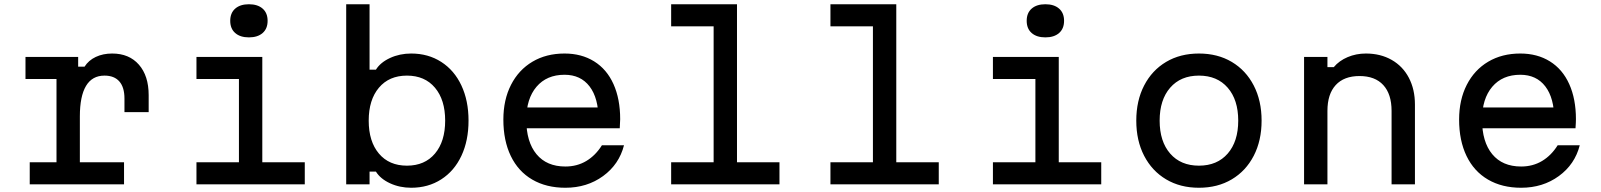

<svg xmlns="http://www.w3.org/2000/svg" viewBox="-20 -868 7540 904"><path d="M348 -600V-554H378Q397 -584 431 -600Q465 -616 508 -616Q588 -616 634 -563.5Q680 -511 680 -420V-340H566V-404Q566 -457 542 -484.5Q518 -512 472 -512Q414 -512 385 -463.5Q356 -415 356 -320V-104H564V0H120V-104H246V-496H100V-600Z M1215 -600V-104H1415V0H905V-104H1105V-496H905V-600ZM1064 -770Q1064 -807 1087.5 -827.5Q1111 -848 1152 -848Q1193 -848 1216.5 -827.5Q1240 -807 1240 -770Q1240 -733 1216.5 -712.5Q1193 -692 1152 -692Q1111 -692 1087.5 -712.5Q1064 -733 1064 -770Z M1750 -60H1720V0H1610V-848H1720V-540H1750Q1771 -574 1816.5 -595Q1862 -616 1916 -616Q1996 -616 2057.5 -576.5Q2119 -537 2152.5 -465.5Q2186 -394 2186 -300Q2186 -206 2152.5 -134.5Q2119 -63 2057.5 -23.5Q1996 16 1916 16Q1862 16 1816.5 -5Q1771 -26 1750 -60ZM2076 -300Q2076 -398 2028 -455Q1980 -512 1896 -512Q1812 -512 1764 -455Q1716 -398 1716 -300Q1716 -202 1764 -145Q1812 -88 1896 -88Q1980 -88 2028 -145Q2076 -202 2076 -300Z M2835 -362 2798 -305Q2798 -406 2756 -461Q2714 -516 2638 -516Q2554 -516 2506 -459.5Q2458 -403 2458 -305Q2458 -200 2506 -142Q2554 -84 2642 -84Q2697 -84 2740.5 -110Q2784 -136 2814 -184H2918Q2895 -94 2819.5 -39Q2744 16 2642 16Q2552 16 2486 -22.5Q2420 -61 2385 -133.5Q2350 -206 2350 -305Q2350 -398 2386 -468.5Q2422 -539 2487 -577.5Q2552 -616 2638 -616Q2718 -616 2777.5 -579Q2837 -542 2868.5 -472Q2900 -402 2900 -307Q2900 -292 2898 -264H2435V-362Z M3450 -848V-104H3650V0H3140V-104H3340V-744H3140V-848Z M4200 -848V-104H4400V0H3890V-104H4090V-744H3890V-848Z M4965 -600V-104H5165V0H4655V-104H4855V-496H4655V-600ZM4814 -770Q4814 -807 4837.5 -827.5Q4861 -848 4902 -848Q4943 -848 4966.5 -827.5Q4990 -807 4990 -770Q4990 -733 4966.5 -712.5Q4943 -692 4902 -692Q4861 -692 4837.5 -712.5Q4814 -733 4814 -770Z M5330 -300Q5330 -394 5367 -465.5Q5404 -537 5470.5 -576.5Q5537 -616 5625 -616Q5713 -616 5779.5 -576.5Q5846 -537 5883 -465.5Q5920 -394 5920 -300Q5920 -206 5883 -134.5Q5846 -63 5779.5 -23.5Q5713 16 5625 16Q5537 16 5470.5 -23.5Q5404 -63 5367 -134.5Q5330 -206 5330 -300ZM5810 -300Q5810 -398 5760.5 -455Q5711 -512 5625 -512Q5539 -512 5489.5 -455Q5440 -398 5440 -300Q5440 -202 5489.5 -145Q5539 -88 5625 -88Q5711 -88 5760.5 -145Q5810 -202 5810 -300Z M6120 -600H6230V-552H6260Q6285 -582 6325 -599Q6365 -616 6411 -616Q6480 -616 6532.5 -586Q6585 -556 6613.5 -501.5Q6642 -447 6642 -376V0H6532V-346Q6532 -425 6493 -467.5Q6454 -510 6381 -510Q6308 -510 6269 -467.5Q6230 -425 6230 -346V0H6120Z M7335 -362 7298 -305Q7298 -406 7256 -461Q7214 -516 7138 -516Q7054 -516 7006 -459.5Q6958 -403 6958 -305Q6958 -200 7006 -142Q7054 -84 7142 -84Q7197 -84 7240.5 -110Q7284 -136 7314 -184H7418Q7395 -94 7319.5 -39Q7244 16 7142 16Q7052 16 6986 -22.5Q6920 -61 6885 -133.5Q6850 -206 6850 -305Q6850 -398 6886 -468.5Q6922 -539 6987 -577.5Q7052 -616 7138 -616Q7218 -616 7277.5 -579Q7337 -542 7368.5 -472Q7400 -402 7400 -307Q7400 -292 7398 -264H6935V-362Z"/></svg>

Font: Martian Mono Custom sWd Rg
Style: Regular
Weight: 400
Width: 6
Monospace: yes
Designer: Alex Havermale
Foundry: Evil Martians
Version: Version 1.000